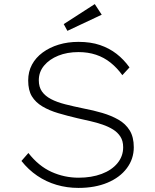

<svg xmlns="http://www.w3.org/2000/svg" viewBox="-20 -910 757 940"><path d="M364 10Q308 10 257 -5Q206 -20 162.5 -49.5Q119 -79 85 -122L119 -161Q169 -97 232 -68.5Q295 -40 365 -40Q428 -40 477.5 -58.5Q527 -77 555 -111Q583 -145 583 -189Q583 -220 569.5 -241Q556 -262 533.5 -276Q511 -290 482 -300Q453 -310 422 -317Q391 -324 360 -331Q309 -343 265 -356Q221 -369 187.5 -389Q154 -409 136 -438.5Q118 -468 118 -516Q118 -559 136.5 -593.5Q155 -628 189 -653Q223 -678 267.5 -691.5Q312 -705 364 -705Q424 -705 469.5 -689.5Q515 -674 550.5 -646.5Q586 -619 614 -580L579 -542Q553 -578 521 -603.5Q489 -629 450 -642Q411 -655 364 -655Q309 -655 265.5 -637.5Q222 -620 196 -589Q170 -558 170 -517Q170 -484 185.5 -462Q201 -440 229.5 -425Q258 -410 299 -399.5Q340 -389 389 -379Q437 -370 481 -357Q525 -344 560 -324Q595 -304 615 -271.5Q635 -239 635 -189Q635 -132 601 -86.5Q567 -41 506 -15.5Q445 10 364 10ZM310 -759 292 -792 444 -890 478 -838Z"/></svg>

Font: Lexend Exa ExtraLight
Style: Regular
Weight: 250
Designer: Bonnie Shaver-Troup, Thomas Jockin
Foundry: Lexend
Version: Version 1.007